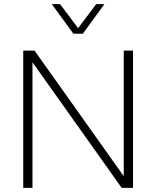

<svg xmlns="http://www.w3.org/2000/svg" viewBox="-20 -914 760 934"><path d="M93 0V-668H148L582 -57V-668H627V0H572L138 -611V0ZM337 -750 232 -894H272L360 -777L448 -894H488L383 -750Z"/></svg>

Font: Gantari ExtraLight
Style: Regular
Weight: 250
Designer: Anugrah Pasau
Foundry: Lafontype
Version: Version 1.000